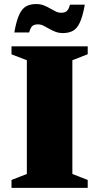

<svg xmlns="http://www.w3.org/2000/svg" viewBox="-20 -906 478 926"><path d="M403 -38V0H35.5V-38L109.5 -67V-615.5L35.5 -644V-682.5H403V-644.5L329 -615.5V-67ZM389 -883.5Q379 -827 365.2 -797.5Q351.5 -768 331.5 -757.2Q311.5 -746.5 283.5 -746.5Q263.5 -746.5 247.2 -752.8Q231 -759 216.8 -767.5Q202.5 -776 189.5 -782.2Q176.5 -788.5 163 -788.5Q151 -788.5 143.2 -785.2Q135.5 -782 130.2 -773.8Q125 -765.5 120.5 -749.5H49Q59 -806 72.8 -835.5Q86.5 -865 106.5 -875.8Q126.5 -886.5 154.5 -886.5Q174.5 -886.5 190.8 -880.2Q207 -874 221.2 -865.5Q235.5 -857 248.5 -850.8Q261.5 -844.5 275 -844.5Q287 -844.5 294.8 -847.8Q302.5 -851 308 -859.5Q313.5 -868 317.5 -883.5Z"/></svg>

Font: Newsreader ExtraBold
Style: Regular
Weight: 800
Designer: Hugues Gentile
Foundry: Production Type
Version: Version 1.003